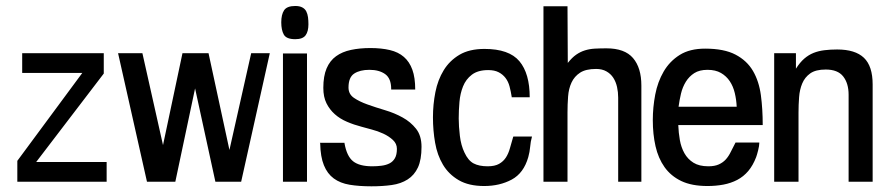

<svg xmlns="http://www.w3.org/2000/svg" viewBox="-20 -620 2997 655"><path d="M343.8 0H39.1V-71.3L260.7 -371.1H55.7V-438.5H334V-369.1L103.5 -67.4H343.8Z M900.4 -438.5 802.7 0H714.8L645.5 -318.4L578.1 0H481.4L382.8 -438.5H465.8L536.1 -125L602.5 -438.5H691.4L762.7 -108.4L836.9 -438.5Z M1032.2 -537.1Q1032.2 -512.7 1022.5 -499.5Q1012.7 -486.3 987.3 -486.3Q957 -486.3 948.2 -502Q939.5 -517.6 939.5 -543.9Q939.5 -570.3 949.2 -585Q959 -599.6 987.3 -599.6Q1002 -599.6 1011.2 -594.7Q1020.5 -589.8 1024.9 -581.1Q1029.3 -572.3 1030.8 -561Q1032.2 -549.8 1032.2 -537.1ZM1027.3 0H945.3V-437.5H1027.3Z M1418 -119.1Q1418 -75.2 1405.8 -48.8Q1393.6 -22.5 1370.6 -7.8Q1347.7 6.8 1316.4 11.2Q1285.2 15.6 1247.1 15.6Q1205.1 15.6 1172.9 10.3Q1140.6 4.9 1118.7 -11.2Q1096.7 -27.3 1085 -56.2Q1073.2 -85 1072.3 -130.9L1071.3 -132.8H1155.3V-130.9Q1163.1 -86.9 1184.6 -69.8Q1206.1 -52.7 1250 -52.7Q1266.6 -52.7 1281.7 -54.7Q1296.9 -56.6 1308.6 -62.5Q1320.3 -68.4 1327.1 -80.1Q1334 -91.8 1334 -112.3Q1334 -129.9 1320.3 -142.6Q1306.6 -155.3 1287.6 -164.1Q1268.6 -172.9 1248 -178.2Q1227.5 -183.6 1213.9 -187.5Q1187.5 -194.3 1163.6 -204.6Q1139.6 -214.8 1122.1 -230.5Q1104.5 -246.1 1093.8 -267.6Q1083 -289.1 1083 -320.3Q1083 -360.4 1094.2 -386.7Q1105.5 -413.1 1126.5 -428.2Q1147.5 -443.4 1177.2 -449.7Q1207 -456.1 1243.2 -456.1Q1281.2 -456.1 1310.1 -449.2Q1338.9 -442.4 1357.9 -425.8Q1377 -409.2 1386.7 -382.3Q1396.5 -355.5 1396.5 -314.5H1314.5V-316.4Q1314.5 -352.5 1293.9 -367.2Q1273.4 -381.8 1240.2 -381.8Q1208 -381.8 1188.5 -369.1Q1168.9 -356.4 1168.9 -321.3Q1168.9 -298.8 1187.5 -286.1Q1206.1 -273.4 1233.4 -263.7Q1260.7 -253.9 1293.5 -244.1Q1326.2 -234.4 1353.5 -219.2Q1380.9 -204.1 1399.4 -180.7Q1418 -157.2 1418 -119.1Z M1794.9 -154.3Q1790 -136.7 1788.6 -119.1Q1787.1 -101.6 1782.2 -84Q1766.6 -29.3 1725.6 -7.3Q1684.6 14.6 1631.8 14.6Q1579.1 14.6 1544.9 -5.4Q1510.7 -25.4 1491.2 -58.1Q1471.7 -90.8 1464.4 -132.8Q1457 -174.8 1457 -219.7Q1457 -263.7 1465.3 -305.7Q1473.6 -347.7 1493.7 -380.4Q1513.7 -413.1 1547.4 -433.1Q1581.1 -453.1 1632.8 -453.1Q1716.8 -453.1 1752 -411.1Q1787.1 -369.1 1787.1 -288.1H1725.6V-290Q1722.7 -308.6 1718.3 -325.2Q1713.9 -341.8 1704.6 -354Q1695.3 -366.2 1681.2 -373.5Q1667 -380.9 1645.5 -380.9Q1610.4 -380.9 1589.8 -365.2Q1569.3 -349.6 1559.6 -325.2Q1549.8 -300.8 1547.4 -272Q1544.9 -243.2 1544.9 -215.8Q1544.9 -189.5 1548.8 -156.7Q1552.7 -124 1564.5 -99.6Q1577.1 -72.3 1595.7 -62.5Q1614.3 -52.7 1643.6 -52.7Q1668 -52.7 1682.6 -61Q1697.3 -69.3 1706.1 -83Q1714.8 -96.7 1719.7 -114.7Q1724.6 -132.8 1730.5 -152.3Q1730.5 -153.3 1731.4 -154.3Z M2168 0H2088.9V-287.1Q2088.9 -305.7 2085 -323.2Q2081.1 -340.8 2072.3 -354.5Q2063.5 -368.2 2048.8 -376.5Q2034.2 -384.8 2013.7 -384.8Q1978.5 -384.8 1959 -372.1Q1939.5 -359.4 1929.7 -338.4Q1919.9 -317.4 1918 -290.5Q1916 -263.7 1916 -236.3V0H1834V-598.6H1916L1917 -405.3Q1931.6 -423.8 1945.8 -433.6Q1960 -443.4 1975.6 -448.2Q1991.2 -453.1 2009.3 -454.1Q2027.3 -455.1 2048.8 -455.1Q2111.3 -455.1 2139.6 -421.9Q2168 -388.7 2168 -328.1Z M2582 -193.4H2293.9Q2294.9 -167 2299.3 -142.1Q2303.7 -117.2 2314.9 -97.2Q2326.2 -77.1 2345.7 -64.9Q2365.2 -52.7 2396.5 -52.7Q2418 -52.7 2432.1 -59.1Q2446.3 -65.4 2456.1 -76.2Q2465.8 -86.9 2473.1 -102.1Q2480.5 -117.2 2489.3 -133.8H2570.3V-131.8Q2570.3 -123 2566.4 -107.4Q2562.5 -91.8 2559.6 -84Q2548.8 -55.7 2532.7 -36.6Q2516.6 -17.6 2495.1 -6.3Q2473.6 4.9 2447.8 9.8Q2421.9 14.6 2393.6 14.6Q2339.8 14.6 2304.2 -2.4Q2268.6 -19.5 2247.1 -49.8Q2225.6 -80.1 2216.3 -121.1Q2207 -162.1 2207 -210Q2207 -253.9 2215.3 -297.4Q2223.6 -340.8 2244.1 -376Q2264.6 -411.1 2298.8 -432.6Q2333 -454.1 2385.7 -454.1Q2450.2 -454.1 2489.3 -433.6Q2528.3 -413.1 2548.8 -377.9Q2569.3 -342.8 2575.7 -295.4Q2582 -248 2582 -193.4ZM2493.2 -255.9Q2492.2 -279.3 2486.8 -302.2Q2481.4 -325.2 2469.7 -342.8Q2458 -360.4 2439.5 -371.1Q2420.9 -381.8 2393.6 -381.8Q2366.2 -381.8 2348.6 -370.6Q2331.1 -359.4 2319.8 -341.3Q2308.6 -323.2 2303.2 -300.8Q2297.9 -278.3 2294.9 -255.9Z M2957 0H2875V-296.9Q2875 -335.9 2856.4 -359.4Q2837.9 -382.8 2796.9 -382.8Q2762.7 -382.8 2744.1 -369.6Q2725.6 -356.4 2716.8 -335.4Q2708 -314.5 2706.1 -288.6Q2704.1 -262.7 2704.1 -236.3V0H2621.1V-438.5H2695.3V-385.7Q2709 -407.2 2723.6 -419.9Q2738.3 -432.6 2755.4 -439.5Q2772.5 -446.3 2792.5 -448.7Q2812.5 -451.2 2835.9 -451.2Q2897.5 -451.2 2927.2 -422.9Q2957 -394.5 2957 -332Z"/></svg>

Font: RIT TN Joy
Style: Bold
Weight: 700
Designer: Hussain K H
Foundry: Rachana Institute of Typography
Version: 1.6.2